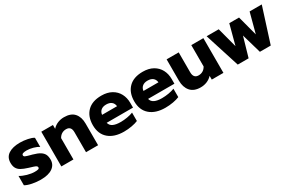

<svg xmlns="http://www.w3.org/2000/svg" viewBox="87 -1389 3430 2298"><g transform="rotate(-30 1801.5 -240.0)"><path d="M30 -29V-158Q69 -134 124 -118.5Q179 -103 224 -103Q258 -103 273 -108Q288 -113 288 -128Q288 -140 278 -147.5Q268 -155 242 -163.5Q216 -172 182 -182Q124 -200 90.5 -219Q57 -238 41 -267Q25 -296 25 -340Q25 -418 83.5 -456.5Q142 -495 243 -495Q293 -495 347.5 -484Q402 -473 429 -455V-328Q401 -348 354 -361Q307 -374 266 -374Q234 -374 216 -367.5Q198 -361 198 -345Q198 -330 216 -322Q234 -314 280 -302Q311 -294 306 -295Q367 -278 400 -257Q433 -236 447 -207.5Q461 -179 461 -135Q461 -66 404.5 -25.5Q348 15 240 15Q185 15 125.5 3.5Q66 -8 30 -29Z M531 -480H692V-427Q722 -461 763.5 -478Q805 -495 851 -495Q947 -495 993 -442.5Q1039 -390 1039 -300V0H872V-277Q872 -358 802 -358Q769 -358 742.5 -342.5Q716 -327 698 -295V0H531Z M1104 -238Q1104 -357 1172 -426Q1240 -495 1368 -495Q1450 -495 1508 -462.5Q1566 -430 1596 -373.5Q1626 -317 1626 -246V-181H1262Q1272 -141 1310 -123Q1348 -105 1413 -105Q1458 -105 1505 -113Q1552 -121 1586 -135V-19Q1551 -4 1498.5 5.5Q1446 15 1391 15Q1257 15 1180.5 -51Q1104 -117 1104 -238ZM1469 -291Q1465 -330 1438.5 -352Q1412 -374 1365 -374Q1319 -374 1292.5 -351.5Q1266 -329 1262 -291Z M1676 -238Q1676 -357 1744 -426Q1812 -495 1940 -495Q2022 -495 2080 -462.5Q2138 -430 2168 -373.5Q2198 -317 2198 -246V-181H1834Q1844 -141 1882 -123Q1920 -105 1985 -105Q2030 -105 2077 -113Q2124 -121 2158 -135V-19Q2123 -4 2070.5 5.5Q2018 15 1963 15Q1829 15 1752.5 -51Q1676 -117 1676 -238ZM2041 -291Q2037 -330 2010.5 -352Q1984 -374 1937 -374Q1891 -374 1864.5 -351.5Q1838 -329 1834 -291Z M2263 -185V-480H2430V-205Q2430 -122 2501 -122Q2534 -122 2560.5 -138Q2587 -154 2604 -185V-480H2771V0H2610V-52Q2580 -19 2538.5 -2Q2497 15 2451 15Q2357 15 2310 -40Q2263 -95 2263 -185Z M2816 -480H2983L3056 -205L3129 -480H3264L3337 -205L3410 -480H3578L3425 0H3275L3197 -270L3119 0H2969Z"/></g></svg>

Font: Readiness
Style: Bold
Weight: 700
Designer: Katatrad Team
Foundry: CadsonDemak
Version: Version 1.00;January 16, 2020;FontCreator 12.0.0.2550 64-bit